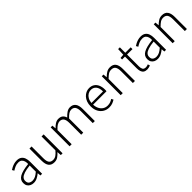

<svg xmlns="http://www.w3.org/2000/svg" viewBox="403 -2252 3830 3830"><g transform="rotate(-45 2318.0 -337.0)"><path d="M218 13Q175 13 140 -3.5Q105 -20 84 -52.5Q63 -85 63 -135Q63 -223 144.5 -269.5Q226 -316 402 -335Q404 -375 394.5 -411.5Q385 -448 358.5 -472Q332 -496 281 -496Q229 -496 185.5 -475.5Q142 -455 113 -435L88 -478Q108 -492 138.5 -508Q169 -524 207 -535.5Q245 -547 288 -547Q352 -547 390 -519.5Q428 -492 444.5 -445Q461 -398 461 -338V0H413L407 -68H403Q364 -35 317 -11Q270 13 218 13ZM230 -37Q274 -37 315 -57.5Q356 -78 402 -119V-292Q298 -281 236 -260Q174 -239 147.5 -209Q121 -179 121 -138Q121 -82 153 -59.5Q185 -37 230 -37Z M800 13Q717 13 677.5 -38Q638 -89 638 -193V-534H697V-200Q697 -117 724.5 -78Q752 -39 813 -39Q859 -39 896.5 -64Q934 -89 979 -143V-534H1038V0H988L983 -88H981Q941 -43 898.5 -15Q856 13 800 13Z M1236 0V-534H1284L1291 -452H1293Q1329 -492 1372.5 -519.5Q1416 -547 1461 -547Q1525 -547 1559.5 -518Q1594 -489 1608 -439Q1654 -488 1698 -517.5Q1742 -547 1789 -547Q1868 -547 1908 -495.5Q1948 -444 1948 -341V0H1890V-333Q1890 -416 1862 -455.5Q1834 -495 1775 -495Q1739 -495 1702 -471Q1665 -447 1621 -399V0H1563V-333Q1563 -416 1535 -455.5Q1507 -495 1448 -495Q1413 -495 1374.5 -471Q1336 -447 1294 -399V0Z M2345 13Q2276 13 2219.5 -20.5Q2163 -54 2129.5 -116Q2096 -178 2096 -266Q2096 -331 2115 -383Q2134 -435 2167.5 -471.5Q2201 -508 2243 -527.5Q2285 -547 2330 -547Q2394 -547 2440 -517.5Q2486 -488 2511 -432.5Q2536 -377 2536 -299Q2536 -288 2535.5 -277.5Q2535 -267 2533 -256H2155Q2157 -192 2181.5 -142.5Q2206 -93 2249 -64.5Q2292 -36 2350 -36Q2393 -36 2427 -48.5Q2461 -61 2491 -82L2514 -39Q2482 -19 2442 -3Q2402 13 2345 13ZM2155 -303H2482Q2482 -399 2441 -448Q2400 -497 2330 -497Q2287 -497 2249 -474Q2211 -451 2186 -408Q2161 -365 2155 -303Z M2678 0V-534H2726L2733 -452H2735Q2775 -492 2818.5 -519.5Q2862 -547 2917 -547Q3000 -547 3039.5 -495.5Q3079 -444 3079 -341V0H3021V-333Q3021 -416 2993.5 -455.5Q2966 -495 2903 -495Q2857 -495 2820 -471Q2783 -447 2736 -399V0Z M3420 13Q3367 13 3337.5 -7.5Q3308 -28 3295.5 -65Q3283 -102 3283 -151V-484H3201V-528L3285 -534L3292 -687H3341V-534H3494V-484H3341V-147Q3341 -97 3358.5 -67Q3376 -37 3430 -37Q3445 -37 3463 -41.5Q3481 -46 3495 -53L3509 -7Q3486 1 3462.5 7Q3439 13 3420 13Z M3715 13Q3672 13 3637 -3.5Q3602 -20 3581 -52.5Q3560 -85 3560 -135Q3560 -223 3641.5 -269.5Q3723 -316 3899 -335Q3901 -375 3891.5 -411.5Q3882 -448 3855.5 -472Q3829 -496 3778 -496Q3726 -496 3682.5 -475.5Q3639 -455 3610 -435L3585 -478Q3605 -492 3635.5 -508Q3666 -524 3704 -535.5Q3742 -547 3785 -547Q3849 -547 3887 -519.5Q3925 -492 3941.5 -445Q3958 -398 3958 -338V0H3910L3904 -68H3900Q3861 -35 3814 -11Q3767 13 3715 13ZM3727 -37Q3771 -37 3812 -57.5Q3853 -78 3899 -119V-292Q3795 -281 3733 -260Q3671 -239 3644.5 -209Q3618 -179 3618 -138Q3618 -82 3650 -59.5Q3682 -37 3727 -37Z M4144 0V-534H4192L4199 -452H4201Q4241 -492 4284.5 -519.5Q4328 -547 4383 -547Q4466 -547 4505.5 -495.5Q4545 -444 4545 -341V0H4487V-333Q4487 -416 4459.5 -455.5Q4432 -495 4369 -495Q4323 -495 4286 -471Q4249 -447 4202 -399V0Z"/></g></svg>

Font: Noto Sans SC Thin Light
Style: Regular
Weight: 300
Version: Version 2.004-H2;hotconv 1.0.118;makeotfexe 2.5.65603